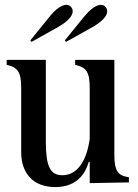

<svg xmlns="http://www.w3.org/2000/svg" viewBox="-20 -743 558 779"><path d="M204 16C275 16 321 -20 340 -86H344V0L503 -3V-24C458 -30 444 -50 444 -115V-500H285V-480C330 -470 344 -451 344 -386V-180C331 -84 290 -32 233 -32C184 -32 166 -68 166 -167V-500H7V-480C52 -470 66 -451 66 -386V-126C66 -35 119 16 204 16ZM103 -579 108 -573 215 -633C280 -670 281 -699 269 -714C257 -729 227 -732 180 -674ZM243 -579 248 -573 355 -633C420 -670 421 -699 409 -714C397 -729 368 -732 320 -674Z"/></svg>

Font: RL Madena
Style: Regular
Weight: 400
Designer: I Kadek Wantara Putra
Foundry: Roughlines ID
Version: Version 1.000;Glyphs 3.1.2 (3151)